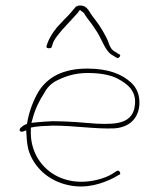

<svg xmlns="http://www.w3.org/2000/svg" viewBox="-20 -714 567 697"><path d="M55 -250C47 -242 53 -234 62 -236L75 -241L76 -227C77 -206 79 -188 83 -171C101 -110 153 -58 228 -42C296 -27 354 -49 394 -69L413 -80H414C421 -84 412 -98 406 -94H405L386 -82C375 -75 360 -69 343 -64C199 -23 87 -116 92 -241V-251C115 -256 142 -257 171 -258H172C251 -258 327 -245 394 -248C448 -251 483 -283 486 -335C488 -371 475 -397 455 -415C423 -444 375 -465 297 -465C207 -465 154 -433 122 -385C102 -353 84 -306 78 -264C67 -260 65 -259 55 -250ZM94 -268 98 -282C107 -317 123 -350 141 -377C150 -395 165 -410 183 -420C215 -436 249 -449 298 -449C344 -449 382 -442 408 -428C439 -411 475 -387 470 -335C464 -265 403 -262 332 -265H331C282 -269 227 -274 171 -274C151 -273 131 -272 113 -270ZM149 -547C148 -542 149 -540 155 -539C161 -538 167 -540 168 -544L171 -554C176 -572 195 -592 205 -605C225 -627 245 -648 262 -667L270 -678L282 -669C286 -666 287 -663 288 -661C300 -642 310 -633 323 -612C352 -573 359 -528 391 -512L404 -504C411 -500 422 -514 413 -517H412L400 -525C385 -532 380 -543 375 -556V-557C365 -585 343 -620 323 -646C302 -670 300 -694 270 -694C264 -694 258 -692 254 -688C242 -674 231 -660 215 -645L187 -615C170 -594 157 -574 149 -547Z"/></svg>

Font: Stray Cat
Style: ExLtExt
Weight: 200
Version: Version 1.0